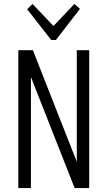

<svg xmlns="http://www.w3.org/2000/svg" viewBox="-20 -955 546 975"><path d="M433 -700V0H359L135 -569H137V0H73V-700H147L371 -131H370V-700ZM386 -910 264 -752H240L118 -908L145 -935L260 -814H243L358 -935Z"/></svg>

Font: Pathway Extreme Condensed ExtraLight
Style: Regular
Weight: 250
Width: 3
Version: Version 1.001;gftools[0.9.26]